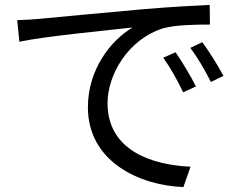

<svg xmlns="http://www.w3.org/2000/svg" viewBox="-20 -738 964 782"><path d="M50 -656 59 -568C166 -591 434 -616 520 -626C430 -573 338 -454 338 -301C338 -81 546 17 727 24L756 -59C597 -66 418 -126 418 -318C418 -434 502 -577 642 -622C693 -637 779 -638 835 -638L834 -718C769 -715 677 -710 569 -701C388 -685 202 -667 138 -661C118 -659 88 -657 50 -656ZM645 -503C675 -461 703 -410 726 -362L778 -386C756 -430 719 -491 695 -525ZM755 -543C786 -502 815 -452 839 -404L890 -429C867 -473 828 -534 804 -566Z"/></svg>

Font: GenEiGothic-pro-Regular
Style: Regular
Weight: 400
Designer: Ryoko NISHIZUKA (kana & ideographs); Paul D. Hunt (Latin, Greek & Cyrillic); Wenlong ZHANG (bopomofo); Sandoll Communica
Foundry: Adobe Systems Incorporated; o_tamon
Version: Version 1.000.140830